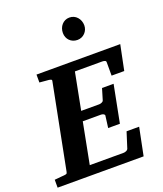

<svg xmlns="http://www.w3.org/2000/svg" viewBox="-179 -1028 966 1135"><g transform="rotate(-20 304.0 -460.5)"><path d="M590.8 -513.2H511.2V-598.1Q511.2 -605.5 503.7 -608.2Q496.1 -610.8 487.8 -610.8H315.9L271 -378.9H383.8Q391.6 -378.9 400.6 -382.6Q409.7 -386.2 412.1 -394L433.1 -463.9H505.9L460 -229H386.2L396 -304.2Q396.5 -307.1 394.5 -309.6Q392.6 -312 389.2 -314Q385.7 -315.9 381.6 -316.9Q377.4 -317.9 374 -317.9H258.8L209 -60.1H421.9Q429.7 -60.1 438.7 -64Q447.8 -67.9 450.2 -74.2L481.9 -173.8H561L525.9 0H-15.1V-49.8Q-3.9 -50.8 7.1 -51.8Q18.1 -52.7 26.4 -53.7Q36.1 -54.7 44.9 -55.2Q56.2 -56.2 60.8 -58.6Q65.4 -61 66.9 -70.8L170.9 -601.1Q173.3 -609.9 168 -612.5Q162.6 -615.2 152.8 -616.2Q144 -616.7 134.8 -617.7Q126.5 -618.7 116.2 -619.4Q106 -620.1 96.2 -621.1V-670.9H623ZM461.4 -848.1Q461.4 -834.5 456.3 -822Q451.2 -809.6 442.1 -800.3Q433.1 -791 420.9 -785.6Q408.7 -780.3 394.5 -780.3Q379.9 -780.3 367.4 -785.4Q355 -790.5 345.9 -799.6Q336.9 -808.6 331.8 -821Q326.7 -833.5 326.7 -848.1Q326.7 -863.3 331.5 -876.5Q336.4 -889.6 345.2 -899.7Q354 -909.7 366.2 -915.5Q378.4 -921.4 393.6 -921.4Q408.2 -921.4 420.7 -915.8Q433.1 -910.2 442.1 -900.1Q451.2 -890.1 456.3 -876.7Q461.4 -863.3 461.4 -848.1Z"/></g></svg>

Font: Charis SIL Eur
Style: Bold Italic
Weight: 700
Italic angle: -11°
Foundry: SIL International
Version: Version 5.000